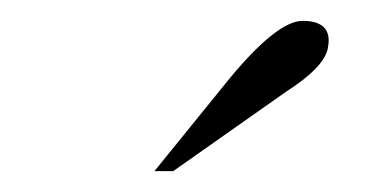

<svg xmlns="http://www.w3.org/2000/svg" viewBox="-20 -629 354 184"><path d="M146 -465H128L201 -555Q246 -609 270 -609Q295 -609 295 -590Q295 -587 294 -582Q290 -564 254 -541Z"/></svg>

Font: New Athena Unicode
Style: Italic
Weight: 400
Designer: J. Rusten 1997; rev. by R. Hancock 2001, 2002, rev. by D. Mastronarde 2002-2019
Foundry: Society for Classical Studies (formerly American Philological Association)
Version: Version 5.008